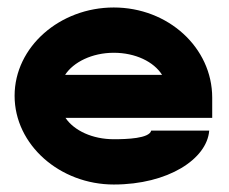

<svg xmlns="http://www.w3.org/2000/svg" viewBox="-20 -482 611 513"><path d="M19 -226C19 -95 140 11 284 11C429 11 533 -57 539 -133H384C379 -112 319 -110 284 -110C227 -110 178 -133 155 -167H547V-221C547 -355 429 -462 284 -462C140 -462 19 -357 19 -226ZM154 -282C176 -316 226 -341 284 -341C342 -341 391 -317 413 -282Z"/></svg>

Font: Charger EcoBlack
Style: Black
Weight: 1000
Designer: Jasper
Foundry: Cannot Into Space Fonts
Version: Version 1.1